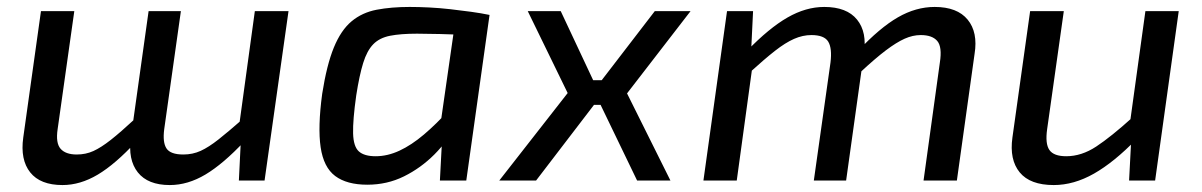

<svg xmlns="http://www.w3.org/2000/svg" viewBox="-20 -520 3463 553"><path d="M194 -488 146 -148Q140 -108 154.5 -91.5Q169 -75 201 -75Q227 -75 249 -85Q271 -95 299 -117Q327 -139 368 -177L373 -113Q312 -47 261.5 -17Q211 13 160 13Q96 13 67 -23.5Q38 -60 47 -124L98 -488ZM501 -488 453 -148Q448 -110 459.5 -92.5Q471 -75 508 -75Q535 -75 558 -85.5Q581 -96 609.5 -118.5Q638 -141 679 -177L684 -113Q623 -48 572 -17.5Q521 13 469 13Q406 13 377 -23.5Q348 -60 357 -124L408 -488ZM811 -488 742 0H668L674 -122L666 -138L714 -488Z M1160 -500Q1186 -500 1216 -498.5Q1246 -497 1277 -493.5Q1308 -490 1337 -486Q1366 -482 1390 -477L1341 -419Q1289 -421 1247 -422Q1205 -423 1181 -423Q1134 -423 1103.5 -417Q1073 -411 1055 -392.5Q1037 -374 1026 -338.5Q1015 -303 1006 -245Q996 -174 997 -136Q998 -98 1013.5 -84Q1029 -70 1062 -70Q1096 -70 1130.5 -86Q1165 -102 1201 -132.5Q1237 -163 1275 -205L1294 -162Q1270 -114 1231 -75Q1192 -36 1143.5 -12Q1095 12 1038 12Q979 12 945.5 -13Q912 -38 903.5 -96Q895 -154 908 -250Q921 -333 941.5 -383Q962 -433 992.5 -458.5Q1023 -484 1065 -492Q1107 -500 1160 -500ZM1294 -478 1390 -477 1323 0H1247L1253 -114L1243 -123Z M1595 -488 1710 -243 1524 0H1418L1615 -252L1500 -488ZM1763 -289 1752 -218H1639L1649 -289ZM1969 -488 1786 -251 1911 0H1815L1690 -259L1866 -488Z M2149 -488 2143 -364 2150 -350 2102 0H2006L2074 -488ZM2354 -500Q2419 -500 2448.5 -463.5Q2478 -427 2468 -365L2417 0H2324L2372 -340Q2377 -381 2365.5 -400Q2354 -419 2317 -419Q2292 -419 2267 -408Q2242 -397 2212 -373.5Q2182 -350 2138 -310L2132 -374Q2195 -439 2248 -469.5Q2301 -500 2354 -500ZM2672 -500Q2737 -500 2767 -463.5Q2797 -427 2787 -365L2736 0H2640L2687 -340Q2694 -385 2679.5 -402Q2665 -419 2632 -419Q2609 -419 2585.5 -408.5Q2562 -398 2531.5 -375Q2501 -352 2457 -311L2452 -374Q2514 -440 2566 -470Q2618 -500 2672 -500Z M3044 -488 2996 -148Q2990 -106 3002.5 -88Q3015 -70 3051 -70Q3095 -70 3137.5 -98Q3180 -126 3242 -182L3253 -119Q3189 -53 3131 -20Q3073 13 3015 13Q2947 13 2917 -23.5Q2887 -60 2896 -124L2947 -488ZM3375 -488 3307 0H3232L3239 -134L3232 -148L3279 -488Z"/></svg>

Font: Exo 2 Medium
Style: Italic
Weight: 500
Italic angle: -8°
Designer: Natanael Gama
Foundry: Natanael Gama
Version: Version 2.010